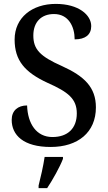

<svg xmlns="http://www.w3.org/2000/svg" viewBox="-20 -744 554 985"><path d="M240 10C380 10 472 -65 472 -193C472 -296 413 -353 298 -405C185 -455 151 -491 151 -562C151 -630 191 -672 257 -672C332 -672 363 -607 363 -542C418 -542 448 -566 448 -610C448 -667 384 -724 266 -724C145 -724 55 -654 55 -541C55 -434 107 -373 224 -319C330 -272 374 -237 374 -162C374 -86 328 -41 249 -41C167 -41 122 -109 119 -203C72 -203 40 -177 40 -129C40 -51 100 10 240 10ZM178 208V221H222C250 179 287 113 303 71V61H209C202 108 189 165 178 208Z"/></svg>

Font: Noto Serif Devanagari SemiCondensed Medium
Style: Regular
Weight: 500
Width: 4
Designer: Universal Thirst, Indian Type Foundry and the Monotype Design Team
Foundry: Monotype Imaging Inc.
Version: Version 2.004